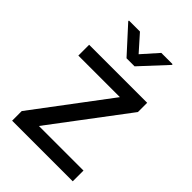

<svg xmlns="http://www.w3.org/2000/svg" viewBox="-221 -844 938 938"><g transform="rotate(45 248.0 -375.0)"><path d="M47.4 -453.6V-528.3H448.2V-464.4L154.3 -74.2H462.4V0H43.5V-66.4L334.5 -453.6ZM177.2 -749.5 251 -666.5 324.7 -749.5H402.8V-744.6L278.8 -610.8H223.1L101.1 -744.6V-749.5Z"/></g></svg>

Font: Roboto21382017
Style: Regular
Weight: 400
Designer: Christian Robertson
Foundry: Google
Version: Version 2.138; 2017